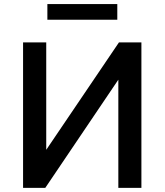

<svg xmlns="http://www.w3.org/2000/svg" viewBox="-20 -904 792 924"><path d="M91 0V-700H202.5V-183L552.5 -700H660.5V0H549.5V-520.5L198 0ZM208 -809V-884.5H544.5V-809Z"/></svg>

Font: Geologica Roman
Style: Regular
Weight: 400
Designer: Sindre Bremnes, Frode Helland
Foundry: Monokrom Skriftforlag AS
Version: Version 1.010;gftools[0.9.28]